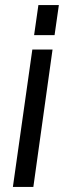

<svg xmlns="http://www.w3.org/2000/svg" viewBox="-20 -740 259 760"><path d="M115 -601H196L213 -720H132ZM31 0H112L188 -544H108Z"/></svg>

Font: Mohave
Style: Italic
Weight: 400
Italic angle: -8°
Designer: Gumpita Rahayu
Foundry: Tokotype
Version: Version 2.002;PS 002.002;hotconv 1.0.88;makeotf.lib2.5.64775